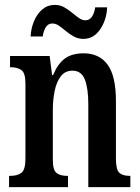

<svg xmlns="http://www.w3.org/2000/svg" viewBox="-20 -765 574 785"><path d="M17 0V-46H23Q50 -46 67 -58Q84 -70 84 -117V-423Q84 -467 67.5 -478.5Q51 -490 25 -490H21V-536H183L193 -458H197Q216 -504 245 -525.5Q274 -547 322 -547Q386 -547 420 -500.5Q454 -454 454 -352V-117Q454 -71 468 -58.5Q482 -46 509 -46H513V0H341V-340Q341 -403 327 -439.5Q313 -476 276 -476Q246 -476 228.5 -453Q211 -430 203.5 -393.5Q196 -357 196 -316V-112Q196 -69 211.5 -57.5Q227 -46 254 -46H258V0ZM321 -606Q300 -606 282.5 -615.5Q265 -625 250 -637.5Q235 -650 221.5 -659.5Q208 -669 194 -669Q176 -669 166.5 -652.5Q157 -636 155 -616H105Q107 -650 119.5 -679.5Q132 -709 153.5 -727Q175 -745 204 -745Q225 -745 242 -735.5Q259 -726 274 -713.5Q289 -701 302.5 -691.5Q316 -682 329 -682Q347 -682 357 -698.5Q367 -715 369 -735H418Q416 -684 389.5 -645Q363 -606 321 -606Z"/></svg>

Font: Noto Serif Tamil ExtraCondensed SemiBold
Style: Regular
Weight: 600
Width: 2
Designer: Indian Type Foundry, Tom Grace, and the Monotype Design Team
Foundry: Monotype Imaging Inc.
Version: Version 2.004; ttfautohint (v1.8.4.7-5d5b)